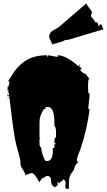

<svg xmlns="http://www.w3.org/2000/svg" viewBox="-20 -1075 650 1170"><path d="M506.3 -1054.7Q509.8 -1042.5 525.4 -1024.2Q541 -1005.9 541.5 -993.2Q535.2 -991.7 535.2 -983.9Q535.2 -976.1 537.1 -969.7Q540 -968.3 541.7 -966.6Q543.5 -964.8 545.2 -963.4Q546.9 -961.9 547.4 -960.9Q547.9 -960 549.3 -958Q550.8 -956.1 551.8 -950.7L558.1 -952.1L554.7 -939L564.5 -942.4L576.2 -933.6L581.1 -913.1L587.9 -924.8L596.7 -928.2Q598.1 -920.9 610.4 -896.5L397.5 -833Q392.6 -832 390.6 -832Q388.7 -832 388.7 -833L367.7 -827.6L368.7 -825.2L298.3 -804.2Q297.4 -810.1 290.3 -823Q283.2 -835.9 280.5 -846.9Q277.8 -857.9 283.9 -869.4Q290 -880.9 298.6 -886.5Q307.1 -892.1 320.6 -899.2Q334 -906.2 338.9 -910.2ZM219.2 35.6Q190.9 -21 170.9 -21Q169.9 -21 133.8 -7.8Q132.8 -22.5 118.4 -42.7Q104 -63 104 -83H105Q105 -100.6 95.2 -133.8Q85.4 -167 78.6 -193.8Q71.8 -220.7 63.2 -278.3Q54.7 -335.9 46.6 -405.5Q38.6 -475.1 32.7 -512.7L29.3 -510.7L25.9 -511.7L35.6 -523.4H25.9V-535.6H27.3L25.9 -546.9L30.3 -545.9Q36.6 -559.6 36.6 -572.3L35.6 -580.1H26.4Q33.2 -582.5 49.8 -611.8Q66.4 -641.1 85 -661.4Q103.5 -681.6 126.5 -698.7Q179.7 -738.3 266.6 -738.3V-727.5L275.9 -738.3L331.1 -727.5V-738.3Q381.3 -738.3 458 -671.4L467.8 -682.1L468.8 -673.3L460 -671.4L478 -659.2L468.8 -648.9Q471.7 -642.6 481.9 -634.3Q492.2 -626 498.5 -626H500.5L526.4 -591.8H519.5Q516.6 -579.1 516.6 -551.3Q516.6 -523.4 517.6 -511.7L526.4 -501L517.6 -411.1H526.4Q510.7 -285.2 468.8 -162.1Q466.8 -156.7 460.4 -141.6Q448.2 -111.8 448.2 -93.8L458 -83Q447.3 -83 439.5 -67.6Q431.6 -52.2 429.2 -37.6Q410.6 -16.1 405 1Q399.4 18.1 399.4 44.4V75.7H389.6Q377.9 75.7 377.9 62.5L380.4 37.1Q380.4 21 360.8 18.6V29.3L354.5 28.3L340.8 42L331.1 32.2V53.2L317.4 65.4Q302.7 62.5 296.6 51Q290.5 39.6 291 27.8Q292.5 -2.9 266.6 -2.9Q260.3 -2.9 252.7 3.9Q245.1 10.7 243.4 10.7Q241.7 10.7 239.7 7.8ZM266.6 -93.8Q302.2 -93.8 302.2 -157.2Q302.2 -168 301.3 -173.3H311.5V-196.3H321.3L311.5 -207V-219.2Q311.5 -230 321.3 -240.7V-275.4Q321.3 -297.9 311.5 -308.6V-333.5Q311.5 -389.6 293.5 -413.1Q285.6 -422.9 274.9 -422.9H257.8V-411.1H248.5Q220.7 -372.1 220.7 -331.5V-240.7Q220.7 -234.4 226.6 -229.5H220.7V-196.3Q220.7 -183.6 231.9 -173.3Q231.9 -156.2 240 -131.3Q248 -106.4 257.8 -93.8ZM35.6 -489.7H25.9V-501ZM35.6 -479H25.9L27.3 -484.4Z"/></svg>

Font: Butcherman
Style: Regular
Weight: 400
Version: Version 001.003